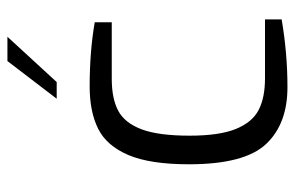

<svg xmlns="http://www.w3.org/2000/svg" viewBox="-162 -646 813 530"><g transform="rotate(-90 245.0 -380.5)"><path d="M57 -266Q57 -373 82.5 -433Q108 -493 155 -516.5Q202 -540 272 -540Q368 -540 449 -526V-479H293Q238 -479 204.5 -461Q171 -443 153.5 -396.5Q136 -350 136 -264Q136 -182 154.5 -136.5Q173 -91 207 -73.5Q241 -56 294 -56H457V-10Q363 6 270 6Q168 6 112.5 -53.5Q57 -113 57 -266ZM342 -767H409L284 -631H238Z"/></g></svg>

Font: Exo
Style: Regular
Weight: 400
Designer: Natanael Gama
Foundry: Natanael Gama
Version: Version 1.500; ttfautohint (v1.6)